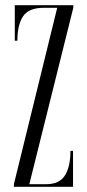

<svg xmlns="http://www.w3.org/2000/svg" viewBox="-20 -720 336 740"><path d="M33.5 0V-10L200.5 -690H149Q90.5 -690 68.8 -657Q47 -624 47 -563H37V-700H262.5V-690L93 -10H157Q209 -10 230.2 -43.8Q251.5 -77.5 251.5 -138.5H261.5V0Z"/></svg>

Font: Imbue 100pt Light
Style: Regular
Weight: 300
Designer: Tyler Finck
Foundry: Etcetera Type Company
Version: Version 1.102; ttfautohint (v1.8.3)